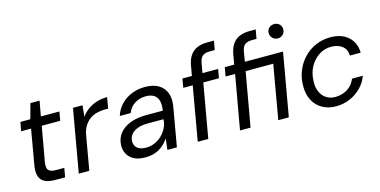

<svg xmlns="http://www.w3.org/2000/svg" viewBox="-72 -1095 2924 1478"><g transform="rotate(-15 1390.0 -355.5)"><path d="M221 0Q170 0 138.5 -16Q107 -32 96.5 -66.5Q86 -101 96 -154L144 -430H65L78 -501H157L190 -621H263L241 -501H389L376 -430H229L180 -154Q172 -107 188.5 -89.5Q205 -72 248 -72H313L300 0Z M409 0 497 -501H573L564 -411Q586 -443 617 -465.5Q648 -488 687.5 -500.5Q727 -513 772 -513L757 -425H730Q696 -425 666 -417Q636 -409 610.5 -391Q585 -373 566.5 -344Q548 -315 540 -270L493 0Z M939 12Q883 12 847.5 -7Q812 -26 795.5 -57.5Q779 -89 780 -126Q782 -180 813 -219.5Q844 -259 899 -280Q954 -301 1027 -301H1159Q1167 -349 1158 -380Q1149 -411 1124.5 -426.5Q1100 -442 1060 -442Q1011 -442 972 -417.5Q933 -393 916 -347H829Q845 -400 881.5 -437Q918 -474 967.5 -493.5Q1017 -513 1071 -513Q1139 -513 1181 -487.5Q1223 -462 1239.5 -416.5Q1256 -371 1245 -309L1191 0H1115L1126 -89Q1112 -68 1093.5 -49.5Q1075 -31 1052 -17Q1029 -3 1001 4.5Q973 12 939 12ZM964 -59Q999 -59 1032 -73.5Q1065 -88 1090 -112.5Q1115 -137 1130.5 -168.5Q1146 -200 1147 -233V-236H1022Q975 -236 941 -223.5Q907 -211 889 -188.5Q871 -166 870 -135Q869 -99 893 -79Q917 -59 964 -59Z M1357 0 1459 -582Q1468 -630 1489.5 -660.5Q1511 -691 1545.5 -705.5Q1580 -720 1626 -720H1679L1666 -648H1626Q1589 -648 1569.5 -633Q1550 -618 1543 -580L1441 0ZM1357 -430 1369 -501H1654L1641 -430Z M1694 0 1770 -430H1694L1707 -501H1782L1796 -582Q1805 -630 1826.5 -660.5Q1848 -691 1882.5 -705.5Q1917 -720 1963 -720H2012L1999 -648H1963Q1926 -648 1906.5 -633Q1887 -618 1880 -580L1867 -501H2171L2083 0H1999L2074 -430H1854L1778 0ZM2159 -609Q2135 -609 2118 -625.5Q2101 -642 2101 -666Q2101 -692 2118 -707.5Q2135 -723 2159 -723Q2184 -723 2200.5 -707.5Q2217 -692 2217 -666Q2217 -642 2200.5 -625.5Q2184 -609 2159 -609Z M2458 12Q2395 12 2347.5 -15.5Q2300 -43 2275 -93Q2250 -143 2252 -209Q2253 -275 2277 -330.5Q2301 -386 2341.5 -427Q2382 -468 2435.5 -490.5Q2489 -513 2549 -513Q2639 -513 2692 -465.5Q2745 -418 2746 -338H2660Q2659 -389 2624 -415Q2589 -441 2537 -441Q2484 -441 2439.5 -412Q2395 -383 2367.5 -333Q2340 -283 2339 -216Q2337 -179 2347 -149.5Q2357 -120 2374.5 -100Q2392 -80 2416.5 -69.5Q2441 -59 2470 -59Q2505 -59 2536.5 -70.5Q2568 -82 2592.5 -105.5Q2617 -129 2630 -162H2716Q2698 -111 2659.5 -72Q2621 -33 2569.5 -10.5Q2518 12 2458 12Z"/></g></svg>

Font: DM Sans 18pt
Style: Italic
Weight: 400
Italic angle: -10°
Designer: Colophon Foundry, Jonny Pinhorn
Foundry: Colophon Foundry
Version: Version 4.004;gftools[0.9.30]